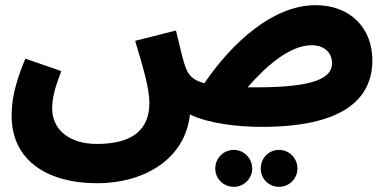

<svg xmlns="http://www.w3.org/2000/svg" viewBox="-20 -478 1507 743"><path d="M993 13C1302 13 1421 -91 1421 -245C1421 -366 1339 -458 1201 -458C1036 -458 877 -312 771 -156C724 -168 709 -189 698 -218C690 -238 679 -283 661 -360L503 -320C531 -225 558 -140 558 -79C558 25 491 79 355 79C244 79 182 20 182 -57C182 -99 191 -133 217 -203L78 -251C33 -144 25 -80 25 -30C25 149 172 231 354 231C544 231 697 134 715 -35C785 -1 896 13 993 13ZM1186 -303C1242 -303 1265 -267 1265 -234C1265 -178 1203 -140 971 -140C960 -140 949 -140 938 -140C1005 -217 1099 -303 1186 -303ZM1060 245C1099 245 1131 214 1131 174C1131 134 1099 102 1060 102C1020 102 989 134 989 174C989 214 1020 245 1060 245ZM885 245C923 245 956 214 956 174C956 134 923 102 885 102C845 102 813 134 813 174C813 214 845 245 885 245Z"/></svg>

Font: Noto Sans Arabic UI Extra
Style: Regular
Weight: 800
Designer: Nadine Chahine - Monotype Design Team
Foundry: Monotype Imaging Inc.
Version: Version 1.900